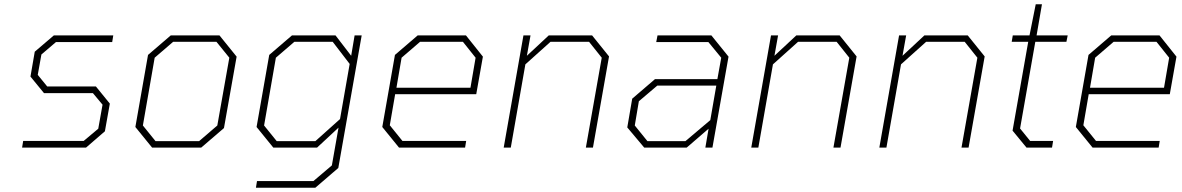

<svg xmlns="http://www.w3.org/2000/svg" viewBox="-20 -688 5508 895"><path d="M83 0 88 -31H370L438 -88L458 -200L413 -254H185L122 -331L142 -447L231 -523H508L503 -492H241L173 -434L156 -339L200 -285H427L492 -205L469 -76L381 0Z M689 0 611 -96 670 -432 776 -523H1003L1083 -424L1024 -91L918 0ZM705 -30H908L993 -103L1049 -419L989 -493H787L701 -419L646 -103Z M1173 187 1178 156H1441L1527 83L1558 -93L1458 0H1254L1176 -96L1235 -432L1341 -523H1544L1617 -428L1633 -523H1666L1557 95L1450 187ZM1450 -30 1565 -133 1610 -390 1531 -493H1352L1266 -419L1211 -103L1270 -30Z M1840 0 1762 -96 1821 -432 1927 -523H2152L2231 -424L2200 -249H1822L1797 -104L1856 -31H2153L2148 0ZM1828 -279H2173L2197 -419L2138 -493H1938L1852 -419Z M2328 0 2420 -523H2453L2436 -428L2538 -523H2740L2819 -425L2744 0H2711L2785 -419L2726 -493H2546L2429 -388L2361 0Z M2983 0 2904 -94 2927 -228 3033 -319H3324L3342 -419L3282 -492H3039L3045 -523H3296L3376 -424L3301 0H3268L3283 -88L3181 0ZM2998 -30H3175L3291 -128L3319 -289H3044L2958 -216L2939 -103Z M3482 0 3574 -523H3607L3590 -428L3692 -523H3894L3973 -425L3898 0H3865L3939 -419L3880 -493H3700L3583 -388L3515 0Z M4079 0 4171 -523H4204L4187 -428L4289 -523H4491L4570 -425L4495 0H4462L4536 -419L4477 -493H4297L4180 -388L4112 0Z M4765 0 4700 -79 4773 -493H4696L4701 -523H4779L4808 -668H4837L4812 -523H4957L4951 -493H4806L4735 -89L4782 -31H4889L4884 0Z M5073 0 4995 -96 5054 -432 5160 -523H5385L5464 -424L5433 -249H5055L5030 -104L5089 -31H5386L5381 0ZM5061 -279H5406L5430 -419L5371 -493H5171L5085 -419Z"/></svg>

Font: Tomorrow ExtraLight
Style: Italic
Weight: 275
Italic angle: -10°
Designer: Tony de Marco, Monica Rizzolli
Foundry: Just in Type
Version: Version 2.002